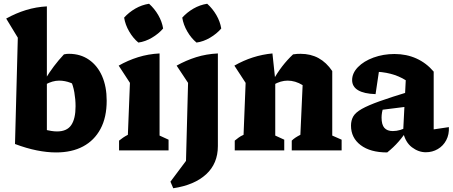

<svg xmlns="http://www.w3.org/2000/svg" viewBox="-20 -802 2414 1024"><path d="M60 -34 116 -147Q174 -123 215 -112Q256 -101 284 -101Q337 -101 360 -135Q383 -169 383 -235Q383 -272 376.5 -309.5Q370 -347 355 -379L416 -325Q358 -372 295 -372Q260 -372 222 -351L220 -378Q243 -416 267.5 -448.5Q292 -481 321 -512Q329 -514 335.5 -514.5Q342 -515 348 -515Q409 -515 454.5 -483.5Q500 -452 524.5 -396Q549 -340 549 -265Q549 -176 516 -114.5Q483 -53 423 -21Q363 11 279 11Q231 11 176 0Q121 -11 60 -34ZM60 -34 75 -601 13 -703Q65 -732 119 -748.5Q173 -765 230 -768V-77Z M615 0V-52Q625 -60 636.5 -68Q648 -76 662 -83L673 -360L613 -452Q662 -480 716.5 -497Q771 -514 831 -517V-79L879 -57V0ZM775 -782Q804 -756 824 -721.5Q844 -687 850 -650Q826 -622 790.5 -601Q755 -580 718 -575Q690 -598 669 -634Q648 -670 642 -708Q667 -736 701.5 -756Q736 -776 775 -782Z M904 202 889 167 972 56 983 -360 922 -452Q972 -480 1026 -497Q1080 -514 1142 -517V-23Q1142 70 1079.5 127.5Q1017 185 904 202ZM1085 -782Q1114 -756 1134 -721.5Q1154 -687 1160 -650Q1136 -622 1100.5 -601Q1065 -580 1028 -575Q1000 -598 979 -634Q958 -670 952 -708Q977 -736 1011.5 -756Q1046 -776 1085 -782Z M1232 0V-52Q1242 -60 1252.5 -68Q1263 -76 1279 -83L1290 -360L1230 -452Q1326 -507 1433 -517L1448 -376V-79L1496 -57V0ZM1536 0V-52Q1545 -61 1556.5 -68.5Q1568 -76 1582 -83L1594 -348L1752 -423V-79L1802 -57V0ZM1439 -350 1435 -371Q1458 -413 1485 -448Q1512 -483 1543 -512Q1554 -514 1564 -514.5Q1574 -515 1583 -515Q1637 -515 1679 -492Q1721 -469 1752 -423L1594 -348Q1555 -372 1514 -372Q1477 -372 1439 -350Z M2251 10Q2212 10 2177 -16.5Q2142 -43 2130 -97L2144 -374Q2071 -420 1966 -420Q1952 -420 1937.5 -418.5Q1923 -417 1909 -415L2007 -461L1983 -300Q1921 -302 1889.5 -321Q1858 -340 1858 -375Q1858 -412 1889 -444Q1920 -476 1972 -495Q2024 -514 2084 -514Q2148 -514 2201 -490Q2254 -466 2293 -420V-112L2374 -124Q2376 -85 2360 -54.5Q2344 -24 2315 -7Q2286 10 2251 10ZM2045 11Q1955 11 1903.5 -28Q1852 -67 1852 -132Q1852 -160 1864 -181Q1876 -202 1909.5 -221Q1943 -240 2004.5 -262Q2066 -284 2165 -314V-235L1974 -211L2024 -232Q2020 -217 2017.5 -202.5Q2015 -188 2015 -175Q2015 -137 2030 -120Q2045 -103 2075 -103Q2095 -103 2115 -109Q2135 -115 2157 -127V-116Q2133 -78 2106 -47Q2079 -16 2045 11Z"/></svg>

Font: Piazzolla Thin Black
Style: Regular
Weight: 900
Version: Version 2.005